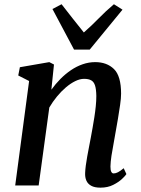

<svg xmlns="http://www.w3.org/2000/svg" viewBox="-20 -854 648 884"><path d="M216.5 -441Q235.5 -467.5 258.2 -490.5Q281 -513.5 306.8 -531Q332.5 -548.5 360.8 -558.2Q389 -568 418.5 -568Q472 -568 504.8 -536Q537.5 -504 537.5 -422.5Q537.5 -402 533 -371Q528.5 -340 523 -307Q517.5 -274 512.5 -247Q508.5 -222 503 -193.2Q497.5 -164.5 493.2 -136.8Q489 -109 488.5 -87.5Q488.5 -70 492.5 -62.8Q496.5 -55.5 503 -55.5Q512.5 -55.5 523.2 -61Q534 -66.5 549.5 -79.5L562 -52.5Q558.5 -46 542.5 -30.8Q526.5 -15.5 501.2 -2.8Q476 10 442.5 10Q415.5 10 399.8 1.2Q384 -7.5 377.5 -22.8Q371 -38 372 -58Q372.5 -72.5 375 -91.8Q377.5 -111 381.5 -133Q385.5 -155 389.8 -177.2Q394 -199.5 398 -220Q402 -241 406.2 -265Q410.5 -289 414.5 -314.8Q418.5 -340.5 421 -365.2Q423.5 -390 423.5 -412Q423 -443.5 417.5 -460.5Q412 -477.5 399.8 -484.2Q387.5 -491 367 -491Q348 -491 326.5 -480.5Q305 -470 283.5 -451.8Q262 -433.5 242.2 -409.5Q222.5 -385.5 207 -359L158 0H50L114 -481L64 -506.5L71.5 -544.5L207 -568L228.5 -557ZM321 -625.5 221.5 -812.5 263.5 -834.5Q288.5 -802.5 314 -769.8Q339.5 -737 366 -704.5Q403 -737 434.8 -769.8Q466.5 -802.5 504.5 -834.5L544 -809.5L393 -625.5Z"/></svg>

Font: Merriweather Medium
Style: Italic
Weight: 500
Italic angle: -7.8°
Version: Version 2.101